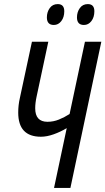

<svg xmlns="http://www.w3.org/2000/svg" viewBox="-20 -918 515 938"><path d="M294 -863Q294 -898 262 -898Q237 -898 223 -878.5Q209 -859 209 -833Q209 -796 243 -796Q265 -796 279.5 -815Q294 -834 294 -863ZM441 -863Q441 -898 409 -898Q384 -898 370 -878.5Q356 -859 356 -833Q356 -796 390 -796Q412 -796 426.5 -815Q441 -834 441 -863ZM324 0 475 -714H395L320 -361Q295 -345 268 -334Q241 -323 212 -323Q152 -323 152 -389Q152 -415 159 -447L216 -714H136L77 -439Q69 -404 69 -368Q69 -250 180 -250Q209 -250 242.5 -262Q276 -274 306 -292L244 0Z"/></svg>

Font: Noto Sans Display Condensed
Style: Italic
Weight: 400
Width: 3
Designer: Monotype Design team
Foundry: Monotype Imaging Inc.
Version: 1.000